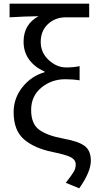

<svg xmlns="http://www.w3.org/2000/svg" viewBox="-20 -816 521 1042"><path d="M410 206 337 176Q369 135 380 116.5Q391 98 391 77Q391 52 365.5 38Q340 24 266 9Q167 -11 110.5 -59.5Q54 -108 54 -207Q54 -284 102.5 -344Q151 -404 222 -424V-428Q170 -450 139 -491.5Q108 -533 108 -590Q108 -684 189 -728Q110 -727 32 -722V-796H464V-722H337Q280 -722 240.5 -685.5Q201 -649 201 -588Q201 -530 244.5 -490Q288 -450 339 -450Q378 -450 412 -457V-380Q377 -386 334 -386Q260 -386 204.5 -340.5Q149 -295 149 -219Q149 -144 192.5 -112Q236 -80 323 -64Q407 -49 440 -23.5Q473 2 473 56Q473 117 410 206Z"/></svg>

Font: Noto Sans SC
Style: Regular
Weight: 400
Designer: Ryoko NISHIZUKA  (kana, bopomofo & ideographs); Paul D. Hunt (Latin, Greek & Cyrillic); Sandoll Communications , Soo-you
Foundry: Adobe
Version: Version 2.002;hotconv 1.0.116;makeotfexe 2.5.65601